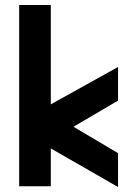

<svg xmlns="http://www.w3.org/2000/svg" viewBox="-20 -698 541 771"><path d="M454 -294 275 -189 454 -83V53L184 -102V50H57V-678H184V-279L454 -429Z"/></svg>

Font: BM HANNA Pro
Style: Regular
Weight: 400
Designer: Woowa Brothers : Cheoljun Lim; Soyoung Lee; & Sandoll : Jooyeon Kang;
Foundry: Sandoll Communications Inc.
Version: Version 1.000;PS 1;hotconv 16.6.51;makeotf.lib2.5.65220